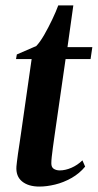

<svg xmlns="http://www.w3.org/2000/svg" viewBox="-20 -676 360 707"><path d="M181.5 -181Q177.5 -154 174.8 -133.2Q172 -112.5 170.5 -98.2Q169 -84 169 -74.5Q169 -60 178.2 -54.2Q187.5 -48.5 200 -48.5Q220.5 -48.5 243 -58.2Q265.5 -68 283.5 -85.5L293.5 -62.5Q272.5 -37 243.2 -20.5Q214 -4 183 3.5Q152 11 125 11Q84.5 11 61.2 -8Q38 -27 40.5 -63Q41 -69.5 42.5 -81.5Q44 -93.5 46.2 -109.8Q48.5 -126 51.8 -147Q55 -168 58.5 -193L96.5 -458.5H39L42 -475.5L113.5 -506.5Q127.5 -521 143 -548Q158.5 -575 172.5 -604.5Q186.5 -634 194.5 -656H250L228.5 -502.5H320L313.5 -458.5H221.5Z"/></svg>

Font: Merriweather 144pt SemiBold
Style: Italic
Weight: 600
Italic angle: -7.8°
Version: Version 2.101